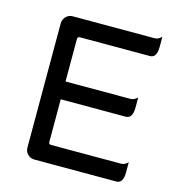

<svg xmlns="http://www.w3.org/2000/svg" viewBox="-104 -791 832 885"><g transform="rotate(15 311.5 -348.5)"><path d="M93.8 -43.9V-636.7Q93.8 -655.3 106.9 -668.9Q120.1 -682.6 138.7 -682.6H530.3Q546.9 -682.6 562.5 -698.2Q562.5 -682.6 562.5 -650.4Q562.5 -597.7 530.3 -597.7H196.3Q184.6 -597.7 184.6 -585.9V-383.8H495.1Q511.7 -383.8 527.3 -399.4Q527.3 -383.8 527.3 -351.6Q527.3 -298.8 495.1 -298.8H184.6V-95.7Q184.6 -84 196.3 -84H530.3Q546.9 -84 562.5 -99.6Q562.5 -84 562.5 -51.8Q562.5 1 530.3 1H138.7Q120.1 1 106.9 -12.2Q93.8 -25.4 93.8 -43.9Z"/></g></svg>

Font: YuPearl-Regular
Style: Regular
Weight: 400
Designer: Max Yao
Foundry: Max-Everyday
Version: Version 1.011; ttfautohint (v1.8.3)